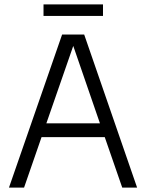

<svg xmlns="http://www.w3.org/2000/svg" viewBox="-20 -858 668 878"><path d="M21 0H90L170 -231H459L539 0H607L365 -700H264ZM179 -785H451V-838H179ZM192 -294 315 -648 437 -294Z"/></svg>

Font: Uncut Sans Book
Style: Regular
Weight: 350
Designer: Kasper Nordkvist
Foundry: UNCUT.wtf
Version: Version 1.304;Glyphs 3.2 (3246)